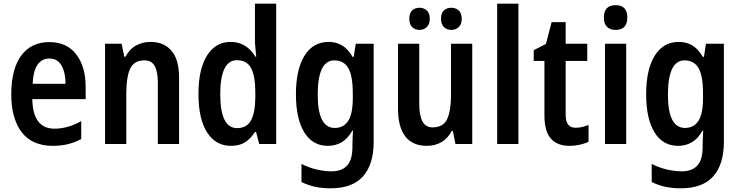

<svg xmlns="http://www.w3.org/2000/svg" viewBox="-20 -873 4008 1040"><path d="M247 -645Q342 -645 393 -578.5Q444 -512 444 -402V-336H155Q158 -176 275 -176Q348 -176 420 -217V-120Q353 -83 267 -83Q153 -83 97 -157.5Q41 -232 41 -361Q41 -499 95 -572Q149 -645 247 -645ZM247 -556Q208 -556 184 -523.5Q160 -491 157 -419H335Q335 -479 313.5 -517.5Q292 -556 247 -556Z M795 -646Q868 -646 909 -598Q950 -550 950 -453V-93H835V-425Q835 -485 818 -515.5Q801 -546 762 -546Q707 -546 685.5 -502Q664 -458 664 -361V-93H549V-636H639L653 -566H660Q681 -607 717 -626.5Q753 -646 795 -646Z M1231 -83Q1148 -83 1101.5 -156Q1055 -229 1055 -364Q1055 -499 1101.5 -572.5Q1148 -646 1229 -646Q1273 -646 1307 -625Q1341 -604 1363 -566H1368Q1366 -589 1363.5 -611.5Q1361 -634 1361 -655V-853H1476V-93H1384L1367 -158H1361Q1338 -122 1307.5 -102.5Q1277 -83 1231 -83ZM1264 -179Q1316 -179 1339 -220Q1362 -261 1363 -345V-372Q1363 -461 1340 -504Q1317 -547 1263 -547Q1218 -547 1195.5 -500Q1173 -453 1173 -364Q1173 -179 1264 -179Z M1760 -646Q1800 -646 1832 -627.5Q1864 -609 1890 -565H1896L1907 -636H2004V-104Q2004 17 1946.5 82Q1889 147 1770 147Q1726 147 1688 139Q1650 131 1613 113V15Q1655 36 1697 45.5Q1739 55 1776 55Q1831 55 1860 24Q1889 -7 1889 -78V-90Q1889 -107 1890 -128Q1891 -149 1892 -166H1889Q1863 -121 1830 -102Q1797 -83 1756 -83Q1673 -83 1628 -156.5Q1583 -230 1583 -362Q1583 -497 1629.5 -571.5Q1676 -646 1760 -646ZM1791 -546Q1701 -546 1701 -360Q1701 -180 1793 -180Q1841 -180 1866 -218Q1891 -256 1891 -343V-365Q1891 -463 1866.5 -504.5Q1842 -546 1791 -546Z M2538 -636V-93H2447L2433 -164H2427Q2406 -123 2371 -103Q2336 -83 2293 -83Q2214 -83 2175 -134.5Q2136 -186 2136 -282V-636H2251V-310Q2251 -183 2322 -183Q2381 -183 2402 -228Q2423 -273 2423 -359V-636ZM2197 -771Q2197 -802 2212.5 -816.5Q2228 -831 2252 -831Q2276 -831 2292 -816Q2308 -801 2308 -771Q2308 -742 2292 -726.5Q2276 -711 2252 -711Q2228 -711 2212.5 -726.5Q2197 -742 2197 -771ZM2369 -771Q2369 -802 2384.5 -816.5Q2400 -831 2425 -831Q2449 -831 2465 -816Q2481 -801 2481 -771Q2481 -742 2465 -726.5Q2449 -711 2425 -711Q2400 -711 2384.5 -726.5Q2369 -742 2369 -771Z M2788 -93H2673V-853H2788Z M3098 -181Q3115 -181 3132.5 -185Q3150 -189 3168 -196V-105Q3148 -95 3120.5 -89Q3093 -83 3064 -83Q2999 -83 2964 -122Q2929 -161 2929 -248V-543H2871V-601L2937 -635L2968 -753H3044V-636H3161V-543H3044V-250Q3044 -181 3098 -181Z M3315 -845Q3378 -845 3378 -778Q3378 -744 3361.5 -727.5Q3345 -711 3315 -711Q3285 -711 3268 -727.5Q3251 -744 3251 -778Q3251 -845 3315 -845ZM3372 -636V-93H3257V-636Z M3657 -646Q3697 -646 3729 -627.5Q3761 -609 3787 -565H3793L3804 -636H3901V-104Q3901 17 3843.5 82Q3786 147 3667 147Q3623 147 3585 139Q3547 131 3510 113V15Q3552 36 3594 45.5Q3636 55 3673 55Q3728 55 3757 24Q3786 -7 3786 -78V-90Q3786 -107 3787 -128Q3788 -149 3789 -166H3786Q3760 -121 3727 -102Q3694 -83 3653 -83Q3570 -83 3525 -156.5Q3480 -230 3480 -362Q3480 -497 3526.5 -571.5Q3573 -646 3657 -646ZM3688 -546Q3598 -546 3598 -360Q3598 -180 3690 -180Q3738 -180 3763 -218Q3788 -256 3788 -343V-365Q3788 -463 3763.5 -504.5Q3739 -546 3688 -546Z"/></svg>

Font: Noto Sans Kannada UI Condensed SemiBold
Style: Regular
Weight: 600
Width: 3
Designer: Jelle Bosma - Monotype Design Team
Foundry: Monotype Imaging Inc.
Version: Version 2.005; ttfautohint (v1.8.4.7-5d5b)